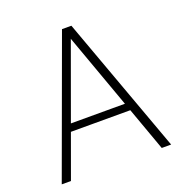

<svg xmlns="http://www.w3.org/2000/svg" viewBox="-127 -811 877 922"><g transform="rotate(-20 312.0 -350.0)"><path d="M33 0 289 -700H337L592 0H544L313 -642L80 0ZM142 -222 157 -260H468L483 -222Z"/></g></svg>

Font: DM Sans 18pt ExtraLight
Style: Regular
Weight: 250
Designer: Colophon Foundry, Jonny Pinhorn
Foundry: Colophon Foundry
Version: Version 4.004;gftools[0.9.30]